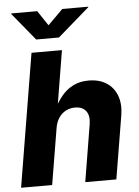

<svg xmlns="http://www.w3.org/2000/svg" viewBox="-62 -998 756 1046"><g transform="rotate(-5 316.0 -475.5)"><path d="M231.4 -308.1 180.2 0H10.3L130.9 -727.5H297.4L244.1 -404.8H231.4Q252.9 -448.7 280 -481.2Q307.1 -513.7 343.3 -531.7Q379.4 -549.8 427.2 -549.8Q484.9 -549.8 524.4 -524.4Q564 -499 581.3 -452.9Q598.6 -406.7 588.4 -344.7L531.2 0H361.3L412.6 -311.5Q420.4 -357.9 401.1 -383.8Q381.8 -409.7 340.3 -409.7Q313 -409.7 290.3 -397.7Q267.6 -385.7 252.2 -363Q236.8 -340.3 231.4 -308.1ZM181.6 -950.7 236.3 -868.7 318.8 -950.7H460.9L460.4 -947.8L287.1 -797.4H162.6L39.1 -947.8L39.6 -950.7Z"/></g></svg>

Font: Inter 16pt ExtraBold
Style: Italic
Weight: 800
Italic angle: -9.3988°
Version: Version 4.001;git-66647c0bb